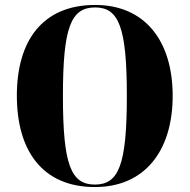

<svg xmlns="http://www.w3.org/2000/svg" viewBox="-20 -745 765 775"><path d="M363 10C565 10 677 -137 677 -358C677 -580 565 -725 364 -725C151 -725 48 -580 48 -359C48 -137 151 10 363 10ZM363 0C266 0 234 -81 234 -358C234 -634 266 -715 364 -715C460 -715 492 -634 492 -358C492 -81 460 0 363 0Z"/></svg>

Font: Noto Serif Display Condensed Black
Style: Regular
Weight: 900
Width: 3
Designer: Monotype Design Team
Foundry: Monotype Imaging Inc.
Version: Version 2.009